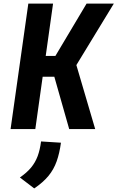

<svg xmlns="http://www.w3.org/2000/svg" viewBox="-20 -720 655 1071"><path d="M39 0 138 -700H276L235 -408H289L463 -700H615L406 -357L511 0H366L283 -292H218L177 0ZM171 331 91 270Q130 243 153.5 214.5Q177 186 190 151Q203 116 209 69L320 76Q312 135 296 180Q280 225 250.5 261Q221 297 171 331Z"/></svg>

Font: Finlandica SemiBold
Style: Italic
Weight: 600
Italic angle: -8°
Designer: Niklas Ekholm, Juho Hiilivirta, Jaakko Suomalainen
Foundry: Helsinki Type Studio
Version: Version 1.063